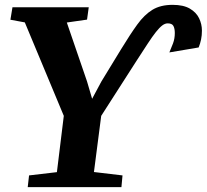

<svg xmlns="http://www.w3.org/2000/svg" viewBox="-20 -773 854 793"><path d="M94.5 0 100 -48.5 215 -62 243.5 -294.5 82.5 -680.5 23 -691.5 31.5 -743H346.5L339.5 -692L256 -680L339.5 -436.5L360.5 -365L398.5 -436L480 -569.5Q517.5 -631 546.8 -671.5Q576 -712 609.5 -732.5Q643 -753 693 -753Q737.5 -753 764 -737.5Q790.5 -722 802.2 -697.8Q814 -673.5 814 -646.5Q814 -627 810.5 -610Q807 -593 800.5 -577L679.5 -556.5Q687 -573.5 694.5 -593.5Q702 -613.5 702 -636.5Q702 -655 696.2 -665.8Q690.5 -676.5 672.5 -676.5Q661.5 -676.5 650 -667.8Q638.5 -659 624 -640.8Q609.5 -622.5 590.2 -593Q571 -563.5 544 -522L398 -294.5L368 -62.5L486 -48.5L481.5 0Z"/></svg>

Font: Merriweather 20pt ExtraBold
Style: Italic
Weight: 800
Italic angle: -7.8°
Version: Version 2.101